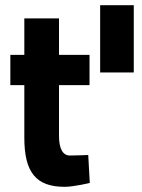

<svg xmlns="http://www.w3.org/2000/svg" viewBox="-20 -710 547 742"><path d="M326 -381V-498H208V-639H74V-498H20V-381H74V-178C74 -44 119 12 230 12C265 12 327 -3 327 -3L321 -111C321 -111 278 -109 250 -109C223 -109 208 -135 208 -185V-381ZM497 -690H367V-430H497Z"/></svg>

Font: TitilliumMaps29L
Style: 999 wt
Weight: 900
Designer: Campivisivi
Foundry: Accademia di Belle Arti di Urbino and students of MA course of Visual design